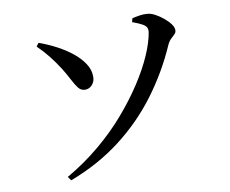

<svg xmlns="http://www.w3.org/2000/svg" viewBox="-82 -832 1164 973"><g transform="rotate(-10 500.0 -345.5)"><path d="M194 17Q286 -36 364.5 -101.5Q443 -167 505.5 -239.5Q568 -312 614.5 -383.5Q661 -455 689 -519.5Q717 -584 725 -634Q727 -647 722.5 -657.5Q718 -668 701 -677.5Q684 -687 651 -699L656 -718Q672 -722 693.5 -725.5Q715 -729 734 -727Q752 -726 773.5 -714.5Q795 -703 815 -686.5Q835 -670 847.5 -653Q860 -636 860 -621Q860 -609 851 -600.5Q842 -592 831 -581.5Q820 -571 812 -553Q755 -423 670.5 -309.5Q586 -196 471 -107.5Q356 -19 208 37ZM358 -403Q337 -403 323.5 -420Q310 -437 295.5 -465.5Q281 -494 260 -528Q235 -567 209.5 -599Q184 -631 153 -661L166 -678Q211 -662 254 -639.5Q297 -617 332 -589Q367 -561 388 -529Q409 -497 409 -463Q410 -438 395 -420.5Q380 -403 358 -403Z"/></g></svg>

Font: Noto Serif SC ExtraLight SemiBold
Style: Regular
Weight: 600
Version: Version 2.002-H1;hotconv 1.1.0;makeotfexe 2.6.0